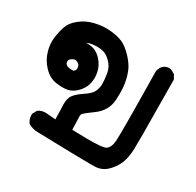

<svg xmlns="http://www.w3.org/2000/svg" viewBox="-109 -396 718 703"><g transform="rotate(30 250.0 -44.0)"><path d="M389.2 61.5Q390.1 46.9 390.1 -13.7Q390.1 -74.2 387.7 -226.6V-227.1Q389.2 -242.2 398.9 -252.4Q409.2 -263.2 424.3 -263.2Q427.7 -263.2 432.1 -262.7L450.2 -252.9L460 -235.4Q461.9 -65.9 461.9 -12Q461.9 42 461.4 58.1Q460 93.3 450.7 117.2Q440.9 142.1 420.2 162.8Q399.4 183.6 370.6 185.1Q365.2 185.5 352.1 185.5Q299.8 185.5 126 180.7Q103.5 180.7 85 169.9L83.5 168.9Q73.2 154.3 73.2 137.7Q73.2 136.2 73.2 132.8L83 114.7L84 113.8Q96.7 104.5 114.7 104.5Q117.2 104.5 157.2 107.9L156.2 65.9Q155.3 55.2 155.3 46.9Q155.3 20 164.1 7.3Q175.3 -8.8 201.7 -25.9Q225.6 -41.5 233.4 -56.6Q241.2 -72.3 241.2 -90.3Q241.2 -109.9 236.8 -134.3Q232.9 -158.2 214.4 -176.3Q197.8 -193.4 180.2 -196.8Q169.4 -199.2 158.2 -199.2Q147 -199.2 136 -197.8Q125 -196.3 113.8 -190.9Q116.7 -191.4 119.1 -191.4Q140.6 -191.4 155.8 -183.6Q168.5 -177.2 178.7 -166Q197.8 -145.5 203.1 -121.1Q206.1 -108.4 206.1 -96.9Q206.1 -85.4 204.1 -75.2Q199.2 -49.8 178.7 -29.3Q161.1 -12.2 141.1 -8.3Q131.3 -6.8 124 -6.8Q116.7 -6.8 112.8 -6.8Q104 -7.3 93.3 -8.8Q64.5 -13.2 41 -37.8Q17.6 -62.5 9.3 -93.3Q3.4 -113.3 3.4 -132.8Q3.4 -142.6 4.9 -152.3Q8.8 -180.7 16.1 -200.2Q23.4 -221.7 47.4 -240.7Q70.8 -260.3 105.5 -268.6Q130.9 -274.4 153.8 -274.4Q162.6 -274.4 171.4 -273.4Q202.1 -270.5 223.1 -261.2Q243.7 -251.5 266.1 -228Q288.1 -204.6 297.1 -184.1Q306.2 -163.6 311.5 -134.8Q314.5 -116.7 314.5 -97.9Q314.5 -79.1 313.5 -63.5Q310.1 -18.6 272 10.3Q238.3 34.7 231.4 42Q228 46.4 228 53.2Q228 54.2 230 109.9Q271 111.3 293.9 111.3Q354.5 111.3 368.2 105.5Q387.2 97.2 389.2 61.5ZM126 -79.6Q133.8 -85.9 133.8 -93.8Q133.8 -109.4 121.1 -114.7Q116.7 -117.2 111.8 -117.2Q104 -117.2 95.7 -110.4Q88.9 -105 88.9 -98.1Q88.9 -86.4 100.1 -82Q107.9 -79.1 116.7 -79.1Q121.1 -79.1 126 -79.6Z"/></g></svg>

Font: Bakudai
Style: Bold
Weight: 700
Version: Version 1.48